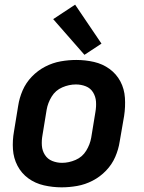

<svg xmlns="http://www.w3.org/2000/svg" viewBox="-20 -795 616 823"><path d="M244 8Q277 8 311 2Q345 -4 377 -20.5Q409 -37 434.5 -63.5Q460 -90 474 -122.5Q488 -155 493 -188L512 -298Q518 -337 515.5 -375.5Q513 -414 496 -446Q479 -478 449.5 -499.5Q420 -521 383 -529.5Q346 -538 307 -538Q274 -538 240 -532Q206 -526 174 -509.5Q142 -493 116.5 -466.5Q91 -440 77 -407.5Q63 -375 58 -342L40 -232Q33 -193 35.5 -155Q38 -117 55 -84.5Q72 -52 101.5 -30.5Q131 -9 168.5 -0.5Q206 8 244 8ZM246 -97Q224 -97 204 -105Q184 -113 172.5 -131Q161 -149 159.5 -171Q158 -193 162 -215L180 -325Q185 -354 201.5 -381Q218 -408 247 -420.5Q276 -433 305 -433Q328 -433 348 -425Q368 -417 379 -399Q390 -381 391.5 -359.5Q393 -338 389 -315L371 -205Q366 -176 349.5 -149Q333 -122 304 -109.5Q275 -97 246 -97ZM342 -560 415 -608 302 -775 208 -713Z"/></svg>

Font: Iosevka Sparkle
Style: Bold Italic
Weight: 700
Italic angle: -9°
Designer: Belleve Invis
Foundry: Belleve Invis
Version: Version 4.5.0; ttfautohint (v1.8.3)